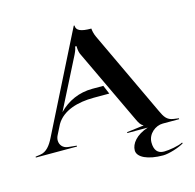

<svg xmlns="http://www.w3.org/2000/svg" viewBox="-115 -759 1064 1045"><g transform="rotate(-15 417.0 -236.0)"><path d="M5 0H237V-5L189 -10C160.5 -13.2 143.9 -34 143.9 -58.7C143.9 -67.8 146.2 -77.5 151 -87L179.1 -142.5C218 -208.5 302.4 -233 394 -233H481.2L460.7 -282H399C324.4 -282 258.4 -252.6 208.9 -201.2L353.5 -486.5C363.7 -507.7 367.5 -520.5 367.5 -528.5H375.8C375.8 -515.5 377.2 -498.3 382.8 -484.5L584.5 -58C592.6 -40.9 601.5 -24 615.5 -19V-17L520.5 -5V0H635.5C567.2 22.2 535 64.5 535 102C535 140.9 592.2 168 678 168C710 168 770 149 797 132L795 127C771 140 716 149 688 149C652 149 634 126.5 634 84C634 35.1 679 0 720 0H812.5V-5L783.5 -9C745.9 -14.2 733.7 -36.6 717.5 -71L491.5 -551C481.8 -571.5 479.5 -589 478.5 -600C420.3 -600 394 -610.8 394 -640H390L109 -81C90.8 -44.7 67.9 -14 33 -9L5 -5Z"/></g></svg>

Font: Prida01
Style: Black
Weight: 900
Designer: gluk
Foundry: gluk
Version: Version 00.072